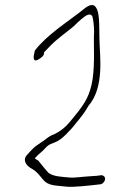

<svg xmlns="http://www.w3.org/2000/svg" viewBox="-20 -644 471 755"><path d="M114 -431C110 -412 113 -398 134 -412C143 -418 155 -425 153 -438C161 -447 171 -456 180 -466C209 -495 243 -518 269 -540C279 -550 289 -559 299 -568C315 -581 333 -596 343 -580C347 -568 350 -539 350 -520C347 -461 354 -403 344 -332C334 -267 311 -237 289 -207C278 -194 266 -178 255 -165C237 -143 217 -128 197 -118L183 -112C168 -105 162 -97 146 -87C137 -81 128 -75 120 -69C107 -58 93 -43 83 -31C68 -8 89 11 106 20C131 34 142 57 157 70C177 88 212 86 242 90C267 93 329 86 372 81C382 81 391 72 393 62C395 52 387 45 378 45C365 47 358 48 335 49C302 51 271 56 253 54C224 51 192 51 171 36C157 21 144 4 130 -13C125 -16 120 -18 117 -21C119 -24 121 -26 123 -28C135 -41 145 -47 154 -57C163 -67 168 -72 178 -77L193 -83C212 -90 225 -101 241 -117L261 -138C268 -145 273 -153 279 -160C294 -178 314 -202 328 -228C392 -302 372 -426 371 -490C369 -542 375 -607 349 -623C333 -629 315 -613 298 -599C247 -559 163 -506 117 -445Z"/></svg>

Font: Stray Cat
Style: UltCnObl
Weight: 400
Version: Version 1.0